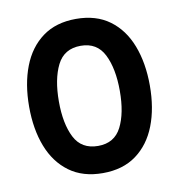

<svg xmlns="http://www.w3.org/2000/svg" viewBox="-66 -588 617 661"><g transform="rotate(-10 242.0 -257.5)"><path d="M242 12Q172 12 125 -22.5Q78 -57 54.5 -117.5Q31 -178 31 -257Q31 -336 54.5 -397Q78 -458 125 -492.5Q172 -527 242 -527Q312 -527 359 -492.5Q406 -458 429.5 -397Q453 -336 453 -257Q453 -178 429.5 -117.5Q406 -57 359 -22.5Q312 12 242 12ZM242 -83Q299 -83 323.5 -131Q348 -179 348 -257Q348 -335 323.5 -384Q299 -433 242 -433Q184 -433 159.5 -384Q135 -335 135 -257Q135 -179 159.5 -131Q184 -83 242 -83Z"/></g></svg>

Font: Noto Sans Thai Looped ExtraCondensed SemiBold
Style: Regular
Weight: 600
Width: 2
Designer: Sasikarn Vongin, Ben Mitchell
Foundry: The Fontpad Ltd
Version: Version 1.001; ttfautohint (v1.8.4.7-5d5b)